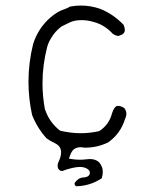

<svg xmlns="http://www.w3.org/2000/svg" viewBox="-20 -542 540 675"><path d="M242.2 104Q242.2 109.4 247.6 112.8Q297.4 111.8 337.9 84.5Q341.3 71.8 341.3 62.5Q341.3 52.7 338.9 46.4Q334.5 35.2 328.6 28.8Q316.9 17.1 295.4 17.1Q290.5 17.1 283.7 18.1Q276.9 19 270.8 19.3Q264.6 19.5 260.7 19.5Q249 19.5 238.3 18.1L222.2 15.6L228 0.5Q231 -8.3 236.8 -14.6Q247.1 -24.4 263.2 -24.4Q269.5 -24.4 276.9 -22.9Q278.3 -22.9 279.8 -22.9Q322.3 -22.9 360.4 -41.5Q403.8 -72.3 419.4 -123Q424.3 -133.3 424.3 -142.1Q424.3 -152.3 417 -162.1Q404.3 -169.9 395.5 -169.9Q393.1 -169.9 390.6 -169.2Q388.2 -168.5 385.7 -166Q383.3 -163.6 381.3 -160.6Q377.4 -154.3 374 -144Q363.8 -104 329.6 -81.5L327.1 -80.6Q294.4 -73.7 264.2 -73.7Q229 -73.7 191.4 -82.5Q181.6 -90.3 175.3 -96.7Q149.9 -122.1 137.7 -158.7Q129.4 -204.6 129.4 -249Q129.4 -312.5 145.5 -375.5Q149.9 -392.1 159.2 -407.2Q172.9 -431.2 195.8 -448.7Q208 -455.1 225.1 -463.1Q242.2 -471.2 266.1 -471.2Q289.1 -471.2 309.1 -464.8Q342.8 -456.1 369.1 -430.7Q375.5 -422.9 382.1 -419.7Q388.7 -416.5 395.5 -415.5Q408.7 -418.9 413.8 -424.1Q418.9 -429.2 418.9 -436.5Q418.9 -444.3 414.6 -454.6Q378.9 -492.2 331.5 -511.2Q298.3 -522.5 264.6 -522.5Q246.1 -522.5 226.6 -519Q218.8 -513.7 200.2 -507.3Q181.6 -501 157.2 -480.5Q114.3 -442.9 96.7 -388.2Q80.1 -321.8 80.1 -254.9Q80.1 -196.3 92.8 -137.7Q111.3 -91.3 143.6 -55.7Q157.7 -45.4 171.4 -39.6Q179.7 -35.6 185.5 -30.3Q194.8 -20.5 194.8 -7.3Q194.8 8.8 185.5 27.8Q182.6 34.2 182.6 39.8Q182.6 45.4 184.1 49.8Q189.9 59.1 197.3 59.1Q202.1 59.1 210 55.2Q242.2 44.9 261.2 44.9Q272.5 44.9 280 48.1Q287.6 51.3 291 54.7Q295.9 59.6 295.9 65.4Q295.9 71.3 291.5 75.7Q287.1 80.1 276.9 81.5Q274.4 81.5 271 82Q255.9 83 242.7 100.6Q242.2 102.5 242.2 104Z"/></svg>

Font: NaikaiFont
Style: ExtraLight
Weight: 200
Version: Version 1.89